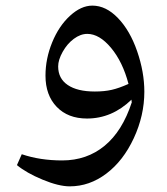

<svg xmlns="http://www.w3.org/2000/svg" viewBox="-20 -410 591 680"><path d="M227.1 250Q188 250 130.9 226.3Q73.7 202.6 40 174.8L57.1 136.2Q121.6 158.2 200.2 158.2Q287.6 158.2 350.6 106.2Q413.6 54.2 446.8 -47.9L445.8 -52.7V-57.1Q376.5 9.8 288.1 9.8Q220.7 9.8 180.9 -31.5Q141.1 -72.8 141.1 -142.1Q141.1 -202.1 164.8 -260Q188.5 -317.9 227.8 -354Q267.1 -390.1 307.1 -390.1Q355.5 -390.1 397.9 -345.9Q440.4 -301.8 465.8 -228.3Q491.2 -154.8 491.2 -85Q491.2 -1 453.9 79.3Q416.5 159.7 356.7 204.8Q296.9 250 227.1 250ZM315.9 -85.9Q349.6 -85.9 375.5 -91.8Q401.4 -97.7 435.1 -112.8Q414.6 -190.9 373.3 -240.5Q332 -290 289.1 -290Q265.1 -290 241.5 -272.5Q217.8 -254.9 201.9 -226.3Q186 -197.8 186 -174.8Q186 -131.8 220 -108.9Q253.9 -85.9 315.9 -85.9Z"/></svg>

Font: Sahl Naskh
Style: Regular
Weight: 400
Designer: Pascal Zoghbi
Version: Version 1.001